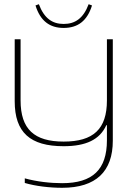

<svg xmlns="http://www.w3.org/2000/svg" viewBox="-20 -687 607 914"><path d="M517 -17V-500H489V-209C489 -72 424 -13 283 -13C143 -13 78 -72 78 -209V-500H50V-205C50 -56 124 9 283 9C389 9 455 -22 486 -91H489V-19C489 120 421 185 276 185C221 185 156 178 98 162V184C149 199 216 207 276 207C437 207 517 129 517 -17ZM149 -661 165 -667C190 -600 229 -573 283 -573C338 -573 377 -600 402 -667L418 -661C395 -587 350 -554 283 -554C217 -554 172 -587 149 -661Z"/></svg>

Font: LT Wave Thin
Style: Regular
Weight: 100
Designer: Daniel Lyons
Version: Version 2.5 (Glyphs App)